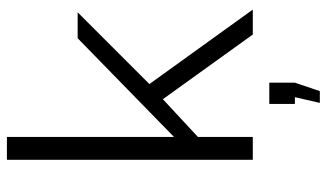

<svg xmlns="http://www.w3.org/2000/svg" viewBox="-220 -550 969 570"><g transform="rotate(-90 265.0 -265.5)"><path d="M244 199 261 125H241V49H304V125L279 199ZM447 0 255 -267 143 -163V0H75V-730H143V-234L436 -520H513L300 -307L521 0Z"/></g></svg>

Font: Boldmen
Style: Regular
Weight: 400
Designer: Matt McInerney, Pablo Impallari, Rodrigo Fuenzalida
Foundry: LIVING CONCEPT
Version: Version 1.000